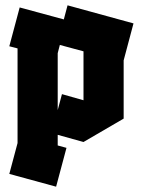

<svg xmlns="http://www.w3.org/2000/svg" viewBox="-20 -702 537 722"><path d="M191 0 15 -48 46 -164V-520L15 -528L54 -674L220 -629L234 -682L482 -614L445 -475V-256L294 -168L197 -195V-155L230 -146ZM213 -348 294 -325V-509L205 -533L197 -502V-288Z"/></svg>

Font: Blaka Ink
Style: Regular
Weight: 400
Designer: Mohamed Gaber
Foundry: Kief Type Foundry
Version: Version 1.003; ttfautohint (v1.8.4.7-5d5b)